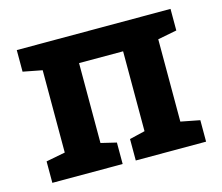

<svg xmlns="http://www.w3.org/2000/svg" viewBox="-81 -633 854 738"><g transform="rotate(-15 346.0 -264.0)"><path d="M41.5 0V-85.4L117.7 -100.1V-427.7L41.5 -442.4V-528.3H653.3V-442.4L577.6 -427.7V-100.1L653.3 -85.4V0H373.5V-85.4L435.1 -100.1V-418H259.8V-100.1L321.3 -85.4V0Z"/></g></svg>

Font: Roboto Slab
Style: Bold
Weight: 700
Designer: Google
Version: Version 2.000; ttfautohint (v1.8.1.43-b0c9)